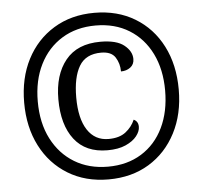

<svg xmlns="http://www.w3.org/2000/svg" viewBox="-52 -780 892 844"><g transform="rotate(-5 394.0 -357.5)"><path d="M394 10Q292 10 215 -37Q138 -84 95.5 -167Q53 -250 53 -358Q53 -466 95.5 -548.5Q138 -631 215 -678Q292 -725 394 -725Q496 -725 573 -678.5Q650 -632 692.5 -549Q735 -466 735 -357Q735 -249 692 -166Q649 -83 572.5 -36.5Q496 10 394 10ZM396 -46Q481 -46 544 -85Q607 -124 641 -194.5Q675 -265 675 -358Q675 -451 640.5 -521Q606 -591 543 -630Q480 -669 395 -669Q310 -669 246.5 -630Q183 -591 148 -521Q113 -451 113 -358Q113 -263 149 -193Q185 -123 248.5 -84.5Q312 -46 396 -46ZM400 -118Q304 -118 254 -182.5Q204 -247 204 -360Q204 -468 256 -532Q308 -596 410 -596Q481 -596 514.5 -569Q548 -542 548 -508Q548 -484 530.5 -471Q513 -458 489 -458Q489 -493 471.5 -520.5Q454 -548 409 -548Q341 -548 312 -499Q283 -450 283 -361Q283 -268 316 -217.5Q349 -167 409 -167Q457 -167 485 -189Q513 -211 526 -242Q546 -233 546 -209Q546 -189 529.5 -168Q513 -147 480.5 -132.5Q448 -118 400 -118Z"/></g></svg>

Font: Noto Serif Lao SemiCondensed
Style: Bold
Weight: 700
Width: 4
Designer: Monotype Design Team
Foundry: Monotype Imaging Inc.
Version: Version 2.003; ttfautohint (v1.8.4.7-5d5b)